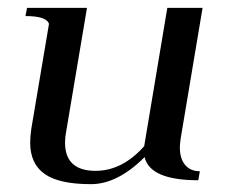

<svg xmlns="http://www.w3.org/2000/svg" viewBox="-20 -460 591 490"><path d="M441 -106Q439 -90 439 -84Q439 -55 452.5 -39Q466 -23 490 -23L486 0Q363 0 349 -59Q280 10 212 10Q131 10 94 -16Q57 -42 57 -96Q57 -112 60 -132L105 -399Q99 -419 45 -419L49 -440H202L149 -125Q146 -110 146 -96Q146 -24 224 -24Q292 -24 348 -87L407 -440H497Z"/></svg>

Font: Judson
Style: Italic
Weight: 400
Italic angle: -9.5°
Version: Version 20110429